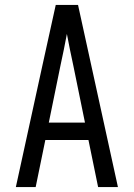

<svg xmlns="http://www.w3.org/2000/svg" viewBox="-20 -755 540 775"><path d="M44 0 151 -490 205 -735H295L456 0H376L337 -190H163L124 0ZM177 -260H323L276 -490Q269 -522 262.5 -554Q256 -586 250 -618Q244 -586 237.5 -554Q231 -522 224 -490Z"/></svg>

Font: Huly
Style: Regular
Weight: 400
Designer: Belleve Invis
Foundry: Belleve Invis
Version: Version 33.2.5; ttfautohint (v1.8.4)